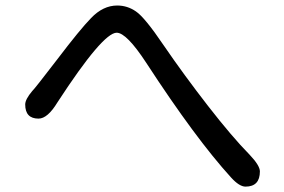

<svg xmlns="http://www.w3.org/2000/svg" viewBox="-20 -695 1040 703"><path d="M190.4 -320.3Q154.3 -260.7 121.1 -260.7Q72.3 -260.7 72.3 -312.5Q72.3 -331.1 97.7 -361.3Q106.4 -369.1 189.5 -477.5Q273.4 -587.9 313.5 -628.9Q357.4 -674.8 409.2 -674.8Q446.3 -674.8 477.5 -653.3Q509.8 -631.8 579.1 -529.3Q653.3 -420.9 741.7 -307.1Q830.1 -193.4 893.6 -128.9Q931.6 -88.9 931.6 -67.4Q931.6 -11.7 878.9 -11.7Q856.4 -11.7 826.2 -44.9Q696.3 -187.5 515.6 -464.8Q443.4 -575.2 407.2 -575.2Q356.4 -575.2 190.4 -320.3Z"/></svg>

Font: jf-openhuninn-1.1
Style: Regular
Weight: 400
Designer: [Kosugi Maru]
      Designed by Motoya company      

      [Varela Round]
      Joe Prince(Latin component); Avraham Co
Foundry: justfont CO.,LTD.
Version: 1.1